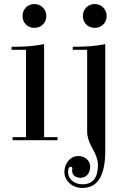

<svg xmlns="http://www.w3.org/2000/svg" viewBox="-20 -690 623 945"><path d="M197 -15H263V0H42V-15H108V-445H37V-460H58Q136 -460 197 -473ZM107.5 -569.5Q91 -586 91 -611Q91 -636 107.5 -653Q124 -670 149 -670Q174 -670 191 -653Q208 -636 208 -611Q208 -586 191 -569.5Q174 -553 149 -553Q124 -553 107.5 -569.5ZM404.5 -569.5Q388 -586 388 -611Q388 -636 404.5 -653Q421 -670 446 -670Q471 -670 488 -653Q505 -636 505 -611Q505 -586 488 -569.5Q471 -553 446 -553Q421 -553 404.5 -569.5ZM328 131Q315 131 315 157Q315 183 335.5 200Q356 217 386 217Q462 217 462 122Q462 87 435.5 41Q409 -5 409 -40V-445H338V-460H359Q437 -460 498 -473V53Q498 235 386 235Q348 235 322.5 212Q297 189 297 156.5Q297 124 317 101Q337 78 364 78Q391 78 407.5 93.5Q424 109 424 131.5Q424 154 411 169.5Q398 185 377.5 185Q357 185 346 175Q335 165 335 150L336 139Q336 131 328 131Z"/></svg>

Font: Elsie Swash Caps
Style: Regular
Weight: 400
Designer: Alejandro Inler
Foundry: Alejandro Inler
Version: 1.003